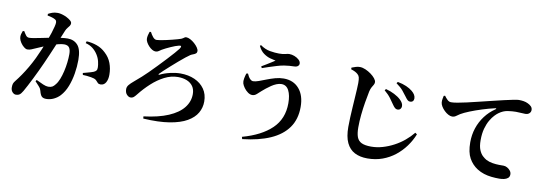

<svg xmlns="http://www.w3.org/2000/svg" viewBox="-63 -1272 5126 1799"><g transform="rotate(10 2500.0 -373.0)"><path d="M288.9 -135.1Q327 -116.1 356 -103.9Q384.9 -91.7 404.6 -91.7Q429.1 -91.7 443.6 -99.9Q458.1 -108.1 471.8 -126.6Q490.1 -148.2 504.2 -183.6Q518.2 -218.9 528 -261Q537.8 -303.1 542.8 -346.1Q547.8 -389.1 547.8 -426.8Q547.8 -467.1 533.7 -487.8Q519.5 -508.5 484.2 -508.5Q462.2 -508.5 429.4 -500.1Q396.5 -491.8 360 -478.9Q323.5 -466 289.4 -452Q255.2 -437.9 230.9 -426.8Q205.9 -416 189.1 -408.8Q172.2 -401.5 151.6 -401.5Q137.4 -401.5 119.3 -416.1Q101.1 -430.7 86.8 -452Q72.5 -473.3 68.5 -493.9Q65.1 -514.3 69.5 -531Q74 -547.7 79.9 -562.9L93.9 -566.2Q107.9 -542.1 119.5 -527.2Q131 -512.2 150.1 -512.2Q166 -512.2 191.4 -516.6Q216.8 -521 248.9 -527.4Q281.1 -533.8 316.8 -541.1Q352.6 -548.4 388.8 -554.4Q413.2 -559.4 448 -563.8Q482.8 -568.2 508 -568.2Q567.9 -568.2 604.2 -527.4Q640.5 -486.6 640.5 -386.8Q640.5 -323.4 629.6 -257.3Q618.7 -191.1 596 -133Q573.3 -74.8 536.1 -34.5Q512.1 -8.6 478 7.9Q443.9 24.4 405.9 24.4Q377.1 24.4 363.1 10.3Q349.2 -3.8 339.9 -40.9Q337.4 -50.9 332.9 -59.5Q328.3 -68.1 316.4 -81.9Q304.4 -95.8 279.8 -121.7ZM284.4 -747.7V-763Q299.8 -771.8 321.8 -780Q343.8 -788.2 375.2 -788.2Q392.1 -788.2 415.6 -781.8Q439 -775.3 461.4 -763.9Q483.7 -752.5 498.7 -739.5Q513.7 -726.4 513.7 -713.3Q513.7 -699.7 506 -688.5Q498.2 -677.4 488.2 -665.5Q478.1 -653.6 470.9 -636.8Q461.4 -613.7 444.8 -573.7Q428.1 -533.6 408 -485.5Q387.8 -437.5 367.2 -389.5Q346.5 -341.6 329.3 -303.2Q312.4 -265.3 292.8 -224Q273.1 -182.7 253.3 -142.8Q233.5 -102.9 215.8 -69.4Q198 -35.9 184.7 -12.6Q168.4 15.7 154.3 25.2Q140.2 34.7 119.8 34.7Q101.9 34.7 86.4 17.9Q70.8 1 70.8 -27.3Q70.8 -49.5 75.3 -62.5Q79.8 -75.5 93.6 -92.3Q118.2 -123 144 -160.7Q169.9 -198.4 196 -243Q222.1 -287.5 246.2 -337.4Q267.4 -382.2 286.7 -427.8Q306 -473.4 322.1 -516.2Q338.3 -559 349.7 -594.9Q361 -630.7 367.4 -656.7Q373.7 -682.8 373.7 -694.2Q373.7 -704.4 370.5 -712Q367.3 -719.6 358.5 -724.3Q346 -732.2 325.5 -738Q305 -743.8 284.4 -747.7ZM680.7 -555 686.7 -573Q735.9 -570.7 784.2 -553.8Q832.5 -536.9 869.7 -501Q912.2 -462.6 931.5 -411.1Q950.7 -359.7 950.7 -301.2Q950.7 -256.5 934.1 -227.4Q917.5 -198.3 884.9 -197.6Q867.5 -197.6 858.4 -205.9Q849.2 -214.2 840.7 -225Q832.1 -235.8 815.2 -241.9Q804.5 -245.8 785.1 -248.9Q765.8 -252.1 744.9 -254.4Q724.1 -256.7 706.3 -256.7L702.5 -274.6Q723.9 -280.5 742.3 -285.3Q760.6 -290.1 775.5 -294.6Q790.3 -299.2 801.4 -303.4Q818.1 -310.6 825.5 -320.6Q832.9 -330.5 832.3 -351Q832 -372.9 824.7 -405.3Q817.4 -437.8 797.3 -469.5Q777.5 -500.7 749.4 -522.6Q721.3 -544.5 680.7 -555Z M1265 -764.1 1252.1 -763Q1246.8 -747.8 1242 -728.9Q1237.3 -710.1 1238.3 -692.5Q1239.2 -678.4 1248.8 -660.9Q1258.5 -643.5 1273.3 -627.6Q1288 -611.6 1305.4 -601.4Q1322.7 -591.2 1337.8 -591.2Q1355.4 -591.2 1368.1 -600.7Q1380.8 -610.3 1392.4 -617Q1407.8 -626.4 1428.4 -636.3Q1448.9 -646.3 1470.4 -655.9Q1491.8 -665.5 1511.3 -672.8Q1530.7 -680.2 1545 -683.2Q1563.5 -688.2 1566.1 -680.6Q1568.6 -673 1556.2 -655.2Q1545.9 -641.1 1519 -610.4Q1492.1 -579.8 1456 -541.1Q1420 -502.4 1381.5 -462.6Q1343 -422.9 1309.8 -389.7Q1276.5 -356.4 1255 -337.7Q1216.1 -303 1187.8 -279.5Q1159.5 -256 1144.1 -237.2Q1128.8 -218.4 1128.8 -197.3Q1128.8 -163.2 1146.6 -144.7Q1164.4 -126.2 1181.5 -126.2Q1201.4 -126.2 1214.4 -138.3Q1227.3 -150.3 1240.2 -167.2Q1285.7 -224.9 1341.7 -276.4Q1397.7 -327.9 1460.6 -360.1Q1523.5 -392.2 1588.1 -392.2Q1636.9 -392.2 1673.9 -377.1Q1710.9 -361.9 1731.6 -332Q1752.2 -302.1 1752.2 -257.7Q1752.2 -186.7 1706.1 -128.3Q1660 -69.9 1566.8 -30Q1473.6 9.9 1332.3 27.2L1335 47.8Q1481.6 56.6 1584 39.9Q1686.5 23.1 1749.3 -13.2Q1812.1 -49.4 1840.9 -99.5Q1869.7 -149.6 1869.7 -207.8Q1869.7 -277.5 1835.2 -326.8Q1800.7 -376.2 1741 -402.6Q1681.4 -429.1 1606.4 -429.1Q1559.8 -429.1 1507.1 -416.6Q1454.3 -404.2 1412.3 -383.3Q1406.5 -380.8 1404.3 -383.2Q1402.1 -385.7 1406.9 -391.2Q1416.5 -401.8 1441 -424.4Q1465.5 -447 1497.6 -475.8Q1529.6 -504.6 1563 -533.2Q1596.4 -561.8 1623.9 -583.8Q1651.4 -605.8 1665.2 -614.5Q1676.6 -621.5 1690.8 -626.4Q1705 -631.3 1715.1 -639.4Q1725.2 -647.5 1725.2 -661.9Q1725.2 -676.9 1712.5 -695.8Q1699.7 -714.7 1679.8 -732.4Q1659.9 -750.1 1638.5 -761.3Q1617.1 -772.5 1598.8 -772.5Q1589.1 -772.5 1581.1 -765.6Q1573.2 -758.7 1555.7 -750.6Q1546.6 -746.9 1524.5 -740.7Q1502.4 -734.4 1473.9 -727.2Q1445.5 -720 1416.1 -713.6Q1386.8 -707.2 1363.6 -703.4Q1340.4 -699.5 1329.1 -699.5Q1310.1 -699.5 1293.5 -719.8Q1276.9 -740.2 1265 -764.1Z M2227.8 -538.3Q2233.5 -524.3 2242.3 -509.6Q2251.2 -494.8 2262.9 -485.2Q2274.6 -475.5 2285.6 -475.5Q2308.3 -475.5 2339.6 -487Q2370.8 -498.4 2408.2 -513Q2445.7 -527.7 2486 -539.1Q2526.4 -550.5 2566.4 -550.5Q2659.8 -550.5 2713.9 -487.4Q2768.1 -424.2 2768.1 -314.6Q2768.1 -197.8 2710.7 -117Q2653.3 -36.3 2544.8 11.4Q2436.3 59.1 2280.8 76.2L2274.7 55.6Q2453.6 6.3 2551.1 -87.3Q2648.6 -181 2648.6 -329Q2648.6 -404.7 2625.2 -450.2Q2601.8 -495.7 2554.8 -495.7Q2532.5 -495.7 2508 -485.8Q2483.6 -476 2460.2 -460.1Q2436.7 -444.3 2416.1 -427.8Q2395.5 -411.2 2380.8 -398.1Q2364 -383.3 2344.2 -365Q2324.4 -346.7 2300.9 -346.7Q2280.3 -346.7 2259.1 -361.9Q2237.9 -377.2 2222.2 -398.9Q2206.6 -420.7 2200.6 -439.7Q2195 -459.8 2200.1 -486.4Q2205.2 -513 2212.5 -535.2ZM2292.6 -813.2 2301.9 -821.7Q2347.7 -789.1 2395.3 -781.1Q2442.9 -773.1 2481.3 -773.1Q2519.7 -773.1 2542 -779.4Q2564.2 -785.7 2577.7 -785.7Q2602.5 -785.7 2627.9 -775.8Q2653.4 -765.8 2671 -749.3Q2688.7 -732.8 2688.7 -713.1Q2688.7 -699.2 2676.8 -689.2Q2664.9 -679.1 2640.2 -678.8Q2623.7 -678.6 2596.6 -676.7Q2569.5 -674.8 2547.8 -670.8Q2517.5 -665.9 2479.8 -654.4Q2442.1 -642.9 2406.2 -631.2Q2370.3 -619.5 2346 -610.7L2338.2 -626.3Q2358.8 -638.3 2381.8 -652.2Q2404.9 -666.2 2425.9 -679.6Q2447 -693 2461 -702Q2439 -706.2 2407.5 -715Q2376 -723.8 2344.9 -746.2Q2313.7 -768.7 2292.6 -813.2Z M3615.8 -488.8Q3600.4 -511.8 3577.3 -543.1Q3554.2 -574.4 3516.2 -606L3526.6 -619.6Q3571.2 -608 3608.8 -588.7Q3646.4 -569.5 3670.2 -546.8Q3702.9 -516.5 3702.1 -486.2Q3701.8 -470.3 3692.1 -459.8Q3682.4 -449.2 3664.1 -449.2Q3651.4 -449.2 3640 -459.4Q3628.7 -469.7 3615.8 -488.8ZM3717.9 -583.9Q3703.3 -604.7 3679.8 -632.7Q3656.3 -660.7 3614 -690.9L3624.4 -704.5Q3672.2 -695.4 3707.3 -680Q3742.3 -664.5 3765.2 -645.4Q3803.9 -614 3803.9 -578.5Q3803.9 -562.2 3794.6 -552.3Q3785.2 -542.4 3768.9 -542.4Q3754.2 -542.4 3743.4 -552.9Q3732.5 -563.4 3717.9 -583.9ZM3172.9 -745.5V-761.2Q3192.9 -769 3212.5 -775Q3232.1 -781 3251.1 -780.7Q3276.3 -780.4 3304.5 -768.2Q3332.7 -756 3357.5 -737.8Q3382.4 -719.6 3398.1 -699.9Q3413.8 -680.1 3413.8 -664.5Q3413.8 -650.4 3406.4 -638.5Q3399 -626.5 3390.3 -611.2Q3381.7 -596 3375.5 -570.1Q3365.5 -521.6 3355.6 -462.6Q3345.7 -403.6 3339.4 -341.6Q3333.1 -279.5 3333.1 -221.4Q3333.1 -164.9 3345.7 -130Q3358.4 -95.1 3390.9 -79.7Q3423.4 -64.2 3482.2 -64.2Q3537.1 -64.2 3591.4 -80.1Q3645.6 -95.9 3696.5 -123Q3747.5 -150.1 3791.4 -186.6Q3835.2 -223 3868.2 -264.2L3885.6 -251.9Q3861 -190.2 3821.3 -135.8Q3781.7 -81.4 3728.5 -39.3Q3675.3 2.8 3609.5 26.9Q3543.7 50.9 3466.4 50.9Q3396 50.9 3345.3 24.8Q3294.6 -1.4 3267.4 -58.6Q3240.2 -115.9 3240.2 -208.9Q3240.2 -251.8 3242.4 -300.1Q3244.5 -348.5 3247.8 -397.2Q3251 -445.9 3253.8 -490.6Q3256.6 -535.4 3258.7 -571.4Q3260.9 -607.4 3260.9 -629.7Q3260.9 -666.1 3256.2 -683.5Q3251.6 -700.9 3237.9 -712.4Q3225.4 -723.3 3211.6 -730.2Q3197.9 -737.2 3172.9 -745.5Z M4082.5 -654.3 4070.2 -650.3Q4067.9 -638.5 4064.5 -622.1Q4061.1 -605.7 4062.2 -587.9Q4063.5 -569.6 4075.5 -549.8Q4087.4 -530.1 4105.3 -512.6Q4123.3 -495 4143.4 -484.3Q4163.5 -473.5 4180.6 -473.5Q4201.9 -473.5 4218.6 -486.5Q4235.2 -499.5 4250.7 -508.4Q4281 -526.5 4332.7 -547.3Q4384.5 -568.1 4446.4 -587.7Q4508.2 -607.3 4566.6 -620.3Q4574.9 -622.3 4575.7 -618.9Q4576.4 -615.5 4570 -610.8Q4513.2 -572.6 4473 -518.9Q4432.8 -465.3 4411.6 -401.3Q4390.4 -337.3 4390.4 -265.8Q4390.4 -170.9 4421.4 -115.4Q4452.4 -59.9 4503.9 -27Q4535.3 -7.1 4569.8 3.8Q4604.3 14.7 4641.6 18.8Q4679 22.9 4717.1 22.9Q4740.1 22.9 4762 18.2Q4783.9 13.5 4798.4 1.1Q4813 -11.3 4813 -34.4Q4813 -53.1 4800.8 -68.8Q4788.7 -84.4 4771 -94.1Q4753.3 -103.8 4736 -103.8Q4722 -103.8 4693.1 -103.9Q4664.1 -104.1 4630.7 -109.4Q4597.4 -114.7 4568.9 -129.1Q4551.6 -138.7 4531.5 -157.1Q4511.4 -175.4 4497.1 -209.7Q4482.7 -244 4482.7 -302.1Q4482.7 -366 4496.1 -413.6Q4509.4 -461.1 4529.3 -494.7Q4549.2 -528.3 4569.1 -549.1Q4589.1 -570 4602.7 -579.2Q4642.6 -608.3 4685.6 -614.7Q4728.7 -621.1 4762.8 -621.1Q4784.3 -621.1 4807.8 -619.2Q4831.4 -617.3 4850.9 -617.3Q4875.6 -617.3 4889.8 -630.5Q4903.9 -643.7 4903.9 -662.4Q4903.9 -682.5 4890.7 -696.2Q4877.4 -709.8 4857.3 -719Q4838.1 -728.4 4816.3 -731.8Q4794.5 -735.3 4771.9 -735.3Q4756.3 -735.3 4719.3 -727.8Q4682.3 -720.3 4632.7 -709Q4583.1 -697.7 4529.7 -684.4Q4463.9 -668.5 4404.4 -653.9Q4345 -639.4 4295.5 -628Q4245.9 -616.6 4208.2 -610.1Q4170.5 -603.6 4148.1 -603.6Q4128.5 -603.6 4112.2 -619.5Q4095.9 -635.3 4082.5 -654.3Z"/></g></svg>

Font: Early Summer Mincho VF
Style: Regular
Weight: 250
Designer: GuiWonder
Version: Version 1.002